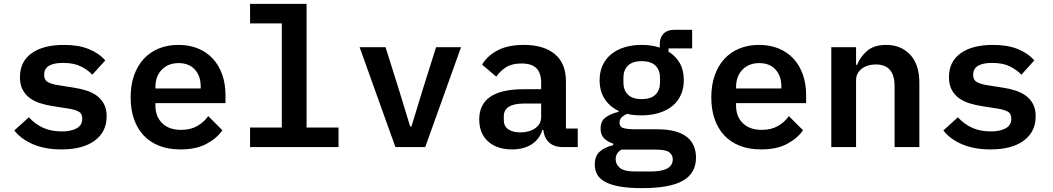

<svg xmlns="http://www.w3.org/2000/svg" viewBox="-20 -760 5440 992"><path d="M298 12Q213 12 151 -14.5Q89 -41 54 -86L129 -154Q161 -119 202.5 -100Q244 -81 299 -81Q347 -81 376 -97Q405 -113 405 -146Q405 -174 385.5 -184Q366 -194 334 -199L251 -212Q219 -217 188.5 -226.5Q158 -236 134.5 -253Q111 -270 97 -296.5Q83 -323 83 -361Q83 -442 143.5 -485Q204 -528 310 -528Q385 -528 437.5 -507Q490 -486 524 -448L457 -374Q435 -398 398.5 -416.5Q362 -435 306 -435Q208 -435 208 -374Q208 -346 228 -335.5Q248 -325 280 -320L362 -307Q395 -302 425.5 -292.5Q456 -283 479.5 -266Q503 -249 517 -223Q531 -197 531 -159Q531 -79 469.5 -33.5Q408 12 298 12Z M912 12Q850 12 802 -7Q754 -26 721.5 -61Q689 -96 672 -145.5Q655 -195 655 -257Q655 -320 672.5 -370Q690 -420 722 -455Q754 -490 799.5 -509Q845 -528 902 -528Q958 -528 1003 -509.5Q1048 -491 1079.5 -457Q1111 -423 1128 -375Q1145 -327 1145 -269V-227H783V-214Q783 -158 818 -123.5Q853 -89 916 -89Q964 -89 998.5 -108.5Q1033 -128 1056 -160L1129 -87Q1101 -46 1047.5 -17Q994 12 912 12ZM903 -434Q849 -434 816 -400Q783 -366 783 -310V-303H1017V-312Q1017 -368 986.5 -401Q956 -434 903 -434Z M1272 -101H1436V-639H1272V-740H1564V-101H1729V0H1272Z M2023 0 1838 -516H1972L2041 -297L2099 -107H2106L2164 -297L2233 -516H2362L2177 0Z M2890 0Q2843 0 2817.5 -23.5Q2792 -47 2787 -89H2782Q2768 -41 2727 -14.5Q2686 12 2626 12Q2548 12 2502 -29Q2456 -70 2456 -143Q2456 -299 2685 -299H2776V-333Q2776 -382 2752 -407Q2728 -432 2674 -432Q2625 -432 2595 -413Q2565 -394 2544 -364L2471 -426Q2495 -469 2548.5 -498.5Q2602 -528 2687 -528Q2789 -528 2846.5 -480.5Q2904 -433 2904 -339V-96H2965V0ZM2669 -76Q2715 -76 2745.5 -97.5Q2776 -119 2776 -156V-225H2688Q2583 -225 2583 -159V-139Q2583 -108 2606 -92Q2629 -76 2669 -76Z M3576 54Q3576 135 3508.5 173.5Q3441 212 3298 212Q3228 212 3181 203.5Q3134 195 3105.5 179Q3077 163 3065 140.5Q3053 118 3053 90Q3053 47 3078 24Q3103 1 3148 -10V-18Q3118 -28 3100.5 -46Q3083 -64 3083 -96Q3083 -134 3108.5 -153Q3134 -172 3176 -182V-187Q3130 -209 3104 -249Q3078 -289 3078 -346Q3078 -389 3093.5 -422.5Q3109 -456 3137.5 -479.5Q3166 -503 3206 -515.5Q3246 -528 3295 -528Q3347 -528 3389 -514V-536Q3389 -566 3408.5 -586Q3428 -606 3463 -606H3556V-510H3434V-493Q3472 -470 3492.5 -433.5Q3513 -397 3513 -346Q3513 -303 3497.5 -269Q3482 -235 3453.5 -212Q3425 -189 3384.5 -176.5Q3344 -164 3295 -164Q3275 -164 3256.5 -165.5Q3238 -167 3221 -172Q3207 -167 3194 -156Q3181 -145 3181 -127Q3181 -103 3204 -97.5Q3227 -92 3259 -92H3376Q3430 -92 3468 -81.5Q3506 -71 3530 -51.5Q3554 -32 3565 -5Q3576 22 3576 54ZM3456 63Q3456 40 3437.5 26.5Q3419 13 3369 13H3191Q3161 30 3161 63Q3161 90 3183.5 108Q3206 126 3260 126H3343Q3456 126 3456 63ZM3295 -248Q3344 -248 3367 -271.5Q3390 -295 3390 -333V-359Q3390 -397 3367 -420.5Q3344 -444 3295 -444Q3247 -444 3224 -420.5Q3201 -397 3201 -359V-333Q3201 -295 3224 -271.5Q3247 -248 3295 -248Z M3912 12Q3850 12 3802 -7Q3754 -26 3721.5 -61Q3689 -96 3672 -145.5Q3655 -195 3655 -257Q3655 -320 3672.5 -370Q3690 -420 3722 -455Q3754 -490 3799.5 -509Q3845 -528 3902 -528Q3958 -528 4003 -509.5Q4048 -491 4079.5 -457Q4111 -423 4128 -375Q4145 -327 4145 -269V-227H3783V-214Q3783 -158 3818 -123.5Q3853 -89 3916 -89Q3964 -89 3998.5 -108.5Q4033 -128 4056 -160L4129 -87Q4101 -46 4047.5 -17Q3994 12 3912 12ZM3903 -434Q3849 -434 3816 -400Q3783 -366 3783 -310V-303H4017V-312Q4017 -368 3986.5 -401Q3956 -434 3903 -434Z M4275 0V-516H4403V-425H4408Q4425 -467 4460.5 -497.5Q4496 -528 4559 -528Q4635 -528 4682.5 -477.5Q4730 -427 4730 -333V0H4602V-315Q4602 -427 4505 -427Q4485 -427 4467 -422Q4449 -417 4434.5 -406.5Q4420 -396 4411.5 -381Q4403 -366 4403 -345V0Z M5098 12Q5013 12 4951 -14.5Q4889 -41 4854 -86L4929 -154Q4961 -119 5002.5 -100Q5044 -81 5099 -81Q5147 -81 5176 -97Q5205 -113 5205 -146Q5205 -174 5185.5 -184Q5166 -194 5134 -199L5051 -212Q5019 -217 4988.5 -226.5Q4958 -236 4934.5 -253Q4911 -270 4897 -296.5Q4883 -323 4883 -361Q4883 -442 4943.5 -485Q5004 -528 5110 -528Q5185 -528 5237.5 -507Q5290 -486 5324 -448L5257 -374Q5235 -398 5198.5 -416.5Q5162 -435 5106 -435Q5008 -435 5008 -374Q5008 -346 5028 -335.5Q5048 -325 5080 -320L5162 -307Q5195 -302 5225.5 -292.5Q5256 -283 5279.5 -266Q5303 -249 5317 -223Q5331 -197 5331 -159Q5331 -79 5269.5 -33.5Q5208 12 5098 12Z"/></svg>

Font: IBM Plex Mono SmBld
Style: Regular
Weight: 600
Monospace: yes
Designer: Mike Abbink, Paul van der Laan, Pieter van Rosmalen
Foundry: Bold Monday
Version: Version 2.3